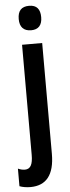

<svg xmlns="http://www.w3.org/2000/svg" viewBox="-86 -784 383 1055"><g transform="rotate(-5 105.0 -256.5)"><path d="M54 -685C54 -641 76 -618 117 -618C157 -618 178 -641 178 -685C178 -729 159 -753 117 -753C74 -753 54 -730 54 -685ZM40 240C124 239 171 186 171 68V-543H60V64C60 117 47 142 16 142C4 142 -9 139 -22 133V230C-4 237 18 240 40 240Z"/></g></svg>

Font: Noto Sans Georgian ExtraCondensed SemiBold
Style: Regular
Weight: 600
Width: 2
Designer: Monotype Design Team, Akaki Razmadze
Foundry: Google LLC
Version: Version 2.005